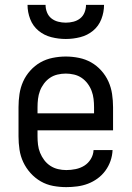

<svg xmlns="http://www.w3.org/2000/svg" viewBox="-20 -760 540 788"><path d="M252 8Q225 8 198 3Q171 -2 147.5 -15.5Q124 -29 105.5 -49.5Q87 -70 75.5 -94.5Q64 -119 60 -146Q56 -173 56 -200V-320Q56 -347 60 -374Q64 -401 75 -425.5Q86 -450 104.5 -470.5Q123 -491 146 -504Q169 -517 196 -522.5Q223 -528 250 -528Q277 -528 304 -522.5Q331 -517 354 -504Q377 -491 395.5 -470.5Q414 -450 425 -425.5Q436 -401 440 -374Q444 -347 444 -320V-225H134V-200Q134 -183 136 -166Q138 -149 144.5 -133Q151 -117 161.5 -103Q172 -89 186.5 -79.5Q201 -70 218 -66Q235 -62 252 -62Q271 -62 290.5 -66Q310 -70 326 -80Q342 -90 352.5 -107Q363 -124 364 -144H442Q441 -121 433.5 -99.5Q426 -78 412.5 -59.5Q399 -41 380.5 -27.5Q362 -14 341 -6Q320 2 297 5Q274 8 252 8ZM366 -295V-320Q366 -337 364 -354Q362 -371 356 -387Q350 -403 339.5 -417Q329 -431 315 -440.5Q301 -450 284 -454Q267 -458 250 -458Q233 -458 216 -454Q199 -450 185 -440.5Q171 -431 160.5 -417Q150 -403 144 -387Q138 -371 136 -354Q134 -337 134 -320V-295ZM250 -600Q220 -600 190.5 -607.5Q161 -615 138 -634Q115 -653 104 -681.5Q93 -710 93 -740H167Q167 -724 173 -709Q179 -694 191 -684.5Q203 -675 218.5 -671Q234 -667 250 -667Q266 -667 281.5 -671Q297 -675 309 -684.5Q321 -694 327 -709Q333 -724 333 -740H407Q407 -710 396 -681.5Q385 -653 362 -634Q339 -615 309.5 -607.5Q280 -600 250 -600Z"/></svg>

Font: Iosevka Algr
Style: Regular
Weight: 400
Monospace: yes
Designer: Belleve Invis
Foundry: Belleve Invis
Version: Version 26.0.2; ttfautohint (v1.8.3)